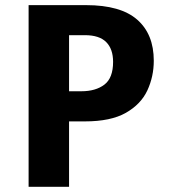

<svg xmlns="http://www.w3.org/2000/svg" viewBox="-20 -717 653 737"><path d="M89.8 -697.3H310.5Q442.9 -697.3 506.6 -641.6Q570.3 -585.9 570.3 -483.9Q570.3 -423.3 545.7 -370.1Q521 -316.9 463.1 -283.9Q405.3 -251 305.7 -251H245.1V0H89.8ZM305.7 -582H245.1V-366.7H292Q347.2 -366.7 380.6 -392.1Q414.1 -417.5 414.1 -479.5Q414.1 -528.8 387.7 -555.4Q361.3 -582 305.7 -582Z"/></svg>

Font: Lunasima
Style: Bold
Weight: 700
Designer: The DocRepair Project, Monotype Design Team
Foundry: Google
Version: Version 2.009